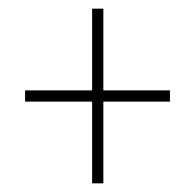

<svg xmlns="http://www.w3.org/2000/svg" viewBox="-20 -544 451 444"><path d="M38 -309H193V-120H219V-309H373V-335H219V-524H193V-335H38Z"/></svg>

Font: Noto Sans Oriya ExtCond Thin
Style: Regular
Weight: 100
Width: 2
Designer: Amélie Bonet and Sol Matas
Foundry: Google LLC
Version: Version 2.006